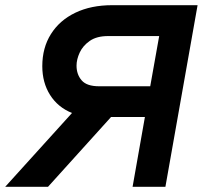

<svg xmlns="http://www.w3.org/2000/svg" viewBox="-33 -720 782 740"><path d="M-13 0 244.5 -284.5Q190 -306.5 160 -354Q130 -401.5 130 -465Q130 -536 163.5 -589Q197 -642 257.5 -671Q318 -700 399 -700H728.5L604.5 0H478L525.5 -269H395L152 0ZM349 -387.5H546L580.5 -581H383.5Q340 -581 313.2 -562.5Q286.5 -544 274.2 -517.5Q262 -491 262 -467Q262 -433 281.8 -410.2Q301.5 -387.5 349 -387.5Z"/></svg>

Font: Overpass
Style: Bold Italic
Weight: 700
Italic angle: -10°
Designer: Delve Withrington, Dave Bailey, Thomas Jockin
Foundry: Delve Fonts LLC
Version: Version 4.000; ttfautohint (v1.8.3)